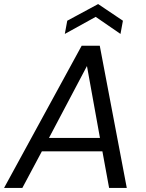

<svg xmlns="http://www.w3.org/2000/svg" viewBox="-34 -925 718 945"><path d="M-14 0 368 -700H457L590 0H503L470 -180H172L76 0ZM207 -246H458L394 -600ZM285 -758 297 -823 449 -905 571 -823 559 -758 437 -842Z"/></svg>

Font: DeepMind Sans
Style: Italic
Weight: 400
Italic angle: -10°
Designer: Jonny Pinhorn / Modifications: Colophon Foundry
Foundry: Colophon Foundry
Version: Version 1.002; ttfautohint (v1.8.2)